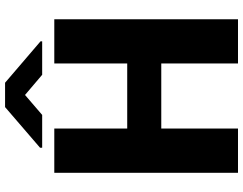

<svg xmlns="http://www.w3.org/2000/svg" viewBox="-119 -822 941 743"><g transform="rotate(-90 351.5 -450.5)"><path d="M225.6 -710.9V-428.7H477.5V-710.9H648.4V0H477.5V-296.9H225.6V0H54.2V-710.9ZM402.8 -901.4 563 -764.2V-757.8H433.6L355.5 -824.2L278.3 -757.8H151.4V-766.1L308.6 -901.4Z"/></g></svg>

Font: Vazirmatn FD Black
Style: Regular
Weight: 900
Designer: Saber Rastikerdar
Foundry: Saber Rastikerdar
Version: Version 33.003